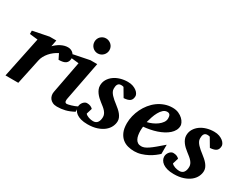

<svg xmlns="http://www.w3.org/2000/svg" viewBox="-79 -1227 2196 1725"><g transform="rotate(30 1019.5 -364.0)"><path d="M456.1 -429.2Q456.1 -394.5 434.1 -377.2Q412.1 -359.9 360.8 -359.9L334 -414.1Q310.5 -402.3 289.3 -386Q268.1 -369.6 251.5 -350.1Q234.9 -330.6 223.1 -308.6Q211.4 -286.6 207 -264.2L150.9 0H18.1L106 -422.9L22 -432.1V-466.8L188 -500H256.8L244.1 -433.1Q257.3 -446.8 273.2 -459Q289.1 -471.2 306.6 -480.5Q324.2 -489.7 342.8 -494.9Q361.3 -500 379.9 -500Q399.4 -500 413.8 -492.9Q428.2 -485.8 437.5 -475.3Q446.8 -464.8 451.4 -452.4Q456.1 -439.9 456.1 -429.2Z M727.1 -32.2Q682.1 -7.8 641.6 2.2Q601.1 12.2 558.1 12.2Q530.8 12.2 512 2.9Q493.2 -6.3 482.4 -21Q471.7 -35.6 468.3 -54Q464.8 -72.3 468.8 -90.8L531.7 -422.9L445.8 -432.1V-466.8L610.8 -500H681.2L604 -99.1Q602.1 -90.3 601.6 -82Q601.1 -73.7 602.8 -67.4Q604.5 -61 609.4 -57.1Q614.3 -53.2 623 -53.2Q627 -53.2 638.4 -55.7Q649.9 -58.1 665 -62.5Q680.2 -66.9 696.5 -73.2Q712.9 -79.6 727.1 -86.9ZM713.9 -663.1Q713.9 -647 707.8 -632.8Q701.7 -618.7 690.9 -607.9Q680.2 -597.2 666 -591.1Q651.9 -585 635.7 -585Q619.6 -585 605.7 -591.1Q591.8 -597.2 581.3 -607.9Q570.8 -618.7 564.9 -632.8Q559.1 -647 559.1 -663.1Q559.1 -679.2 564.9 -693.4Q570.8 -707.5 581.3 -717.8Q591.8 -728 605.7 -734.1Q619.6 -740.2 635.7 -740.2Q651.9 -740.2 666 -734.1Q680.2 -728 690.9 -717.8Q701.7 -707.5 707.8 -693.4Q713.9 -679.2 713.9 -663.1Z M1123 -422.9Q1123 -389.2 1104 -373Q1085 -356.9 1039.1 -354L987.8 -440.9Q984.4 -441.9 980.5 -442.9Q977.1 -443.8 972.2 -444.3Q967.3 -444.8 961.9 -444.8Q946.8 -444.8 938.5 -438.7Q930.2 -432.6 926 -423.3Q921.9 -414.1 920.9 -403.1Q919.9 -392.1 919.9 -382.8Q919.9 -367.2 927.7 -352.5Q935.5 -337.9 948.2 -324Q960.9 -310.1 976.8 -296.6Q992.7 -283.2 1008.8 -271Q1025.9 -257.8 1041.7 -243.9Q1057.6 -230 1070.1 -214.6Q1082.5 -199.2 1089.8 -182.6Q1097.2 -166 1097.2 -147.9Q1097.2 -119.1 1083.5 -90.3Q1069.8 -61.5 1042 -38.8Q1014.2 -16.1 972.2 -2Q930.2 12.2 874 12.2Q834.5 12.2 805.9 4.2Q777.3 -3.9 758.8 -17.3Q740.2 -30.8 731.2 -47.9Q722.2 -64.9 722.2 -83Q722.2 -96.2 727.1 -108.4Q731.9 -120.6 740 -130.1Q748 -139.6 757.8 -145.3Q767.6 -150.9 777.8 -150.9Q799.8 -150.9 814.9 -144.3Q830.1 -137.7 839.8 -127L821.8 -67.9Q827.1 -60.5 836.9 -54.7Q846.7 -48.8 858.2 -44.9Q869.6 -41 881.6 -39.1Q893.6 -37.1 903.8 -37.1Q934.1 -37.1 949 -57.9Q963.9 -78.6 963.9 -113.8Q963.9 -128.9 958 -142.3Q952.1 -155.8 941.4 -168.5Q930.7 -181.2 915.5 -193.6Q900.4 -206.1 881.8 -220.2Q866.2 -231.9 851.3 -246.1Q836.4 -260.3 824.7 -276.1Q813 -292 805.9 -309.6Q798.8 -327.1 798.8 -346.2Q798.8 -381.3 815.4 -409.7Q832 -438 859.9 -458.3Q887.7 -478.5 924.3 -489.3Q960.9 -500 1001 -500Q1032.2 -500 1055.2 -491.5Q1078.1 -482.9 1093.3 -470.9Q1108.4 -459 1115.7 -445.6Q1123 -432.1 1123 -422.9Z M1477.1 -396Q1477.1 -404.8 1475.8 -413.3Q1474.6 -421.9 1470.9 -428.7Q1467.3 -435.5 1460.2 -439.7Q1453.1 -443.8 1441.9 -443.8Q1418.5 -443.8 1400.1 -427.2Q1381.8 -410.6 1367.7 -385Q1353.5 -359.4 1343.3 -328.9Q1333 -298.3 1326.2 -271Q1352.1 -276.9 1378.9 -288.6Q1405.8 -300.3 1427.5 -316.7Q1449.2 -333 1463.1 -353Q1477.1 -373 1477.1 -396ZM1606.9 -395Q1606.9 -368.7 1595 -346.2Q1583 -323.7 1562 -305.2Q1541 -286.6 1512.9 -271.7Q1484.9 -256.8 1452.9 -246.1Q1420.9 -235.4 1386.5 -228.8Q1352.1 -222.2 1318.8 -219.2Q1317.9 -210 1316.9 -198.2Q1315.9 -186.5 1315.9 -178.2Q1315.9 -152.3 1319.8 -130.4Q1323.7 -108.4 1332.5 -92.3Q1341.3 -76.2 1355.7 -67.1Q1370.1 -58.1 1391.1 -58.1Q1407.2 -58.1 1423.8 -64.5Q1440.4 -70.8 1462.4 -85.7Q1484.4 -100.6 1513.7 -125Q1543 -149.4 1584 -185.1V-89.8Q1569.3 -75.7 1545.9 -57.9Q1522.5 -40 1492.7 -24.4Q1462.9 -8.8 1428.7 1.7Q1394.5 12.2 1357.9 12.2Q1325.2 12.2 1293 3.9Q1260.7 -4.4 1235.1 -25.4Q1209.5 -46.4 1193.4 -82.3Q1177.2 -118.2 1177.2 -173.8Q1177.2 -211.9 1186.8 -251Q1196.3 -290 1213.9 -326.2Q1231.4 -362.3 1256.8 -394Q1282.2 -425.8 1314.2 -449.2Q1346.2 -472.7 1384.3 -486.3Q1422.4 -500 1464.8 -500Q1501.5 -500 1528.3 -487.8Q1555.2 -475.6 1572.8 -458.7Q1590.3 -441.9 1598.6 -424.1Q1606.9 -406.2 1606.9 -395Z M2018.1 -422.9Q2018.1 -389.2 1999 -373Q1980 -356.9 1934.1 -354L1882.8 -440.9Q1879.4 -441.9 1875.5 -442.9Q1872.1 -443.8 1867.2 -444.3Q1862.3 -444.8 1856.9 -444.8Q1841.8 -444.8 1833.5 -438.7Q1825.2 -432.6 1821 -423.3Q1816.9 -414.1 1815.9 -403.1Q1814.9 -392.1 1814.9 -382.8Q1814.9 -367.2 1822.8 -352.5Q1830.6 -337.9 1843.3 -324Q1856 -310.1 1871.8 -296.6Q1887.7 -283.2 1903.8 -271Q1920.9 -257.8 1936.8 -243.9Q1952.6 -230 1965.1 -214.6Q1977.5 -199.2 1984.9 -182.6Q1992.2 -166 1992.2 -147.9Q1992.2 -119.1 1978.5 -90.3Q1964.8 -61.5 1937 -38.8Q1909.2 -16.1 1867.2 -2Q1825.2 12.2 1769 12.2Q1729.5 12.2 1700.9 4.2Q1672.4 -3.9 1653.8 -17.3Q1635.3 -30.8 1626.2 -47.9Q1617.2 -64.9 1617.2 -83Q1617.2 -96.2 1622.1 -108.4Q1627 -120.6 1635 -130.1Q1643.1 -139.6 1652.8 -145.3Q1662.6 -150.9 1672.9 -150.9Q1694.8 -150.9 1710 -144.3Q1725.1 -137.7 1734.9 -127L1716.8 -67.9Q1722.2 -60.5 1731.9 -54.7Q1741.7 -48.8 1753.2 -44.9Q1764.6 -41 1776.6 -39.1Q1788.6 -37.1 1798.8 -37.1Q1829.1 -37.1 1844 -57.9Q1858.9 -78.6 1858.9 -113.8Q1858.9 -128.9 1853 -142.3Q1847.2 -155.8 1836.4 -168.5Q1825.7 -181.2 1810.5 -193.6Q1795.4 -206.1 1776.9 -220.2Q1761.2 -231.9 1746.3 -246.1Q1731.4 -260.3 1719.7 -276.1Q1708 -292 1700.9 -309.6Q1693.8 -327.1 1693.8 -346.2Q1693.8 -381.3 1710.4 -409.7Q1727.1 -438 1754.9 -458.3Q1782.7 -478.5 1819.3 -489.3Q1856 -500 1896 -500Q1927.2 -500 1950.2 -491.5Q1973.1 -482.9 1988.3 -470.9Q2003.4 -459 2010.7 -445.6Q2018.1 -432.1 2018.1 -422.9Z"/></g></svg>

Font: Charis SIL
Style: Bold Italic
Weight: 700
Italic angle: -11°
Foundry: SIL International
Version: Version 4.112